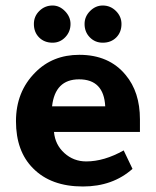

<svg xmlns="http://www.w3.org/2000/svg" viewBox="-20 -665 566 697"><path d="M488 -186H176Q180 -140 213.5 -109.5Q247 -79 293 -79Q358 -79 429 -119L461 -52Q389 12 281 12Q165 12 100 -54Q38 -116 38 -225Q38 -332 108 -402Q171 -466 268 -466Q376 -466 436 -393Q488 -331 488 -232ZM169 -279H362Q357 -377 267 -377Q180 -377 169 -279ZM103 -578Q103 -606 123 -625.5Q143 -645 171 -645Q196 -645 216 -624.5Q236 -604 236 -578Q236 -550 217 -530Q198 -510 171 -510Q141 -510 122 -529Q103 -548 103 -578ZM287 -578Q287 -605 307 -625Q327 -645 353 -645Q381 -645 401 -625Q421 -605 421 -578Q421 -548 402 -529Q383 -510 353 -510Q325 -510 306 -529.5Q287 -549 287 -578Z"/></svg>

Font: Tajawal
Style: Bold
Weight: 700
Designer: Boutros Fonts
Foundry: Created by Boutros International 2017
Version: Version 1.700